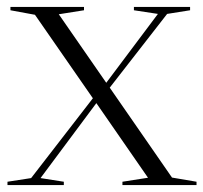

<svg xmlns="http://www.w3.org/2000/svg" viewBox="-20 -532 585 552"><path d="M474.5 -21.5 545 -9.5V0H332V-9.5L405.5 -21L257 -235.5L96.5 -20L163.5 -9.5V0H1.5V-9.5L69.5 -20L247 -249.5L80.5 -489.5L10 -502.5V-512H221.5V-502.5L149 -491L285.5 -294L434 -492L365 -502.5V-512H526.5V-502.5L460.5 -492L295.5 -280Z"/></svg>

Font: Newsreader Display Light
Style: Regular
Weight: 300
Designer: Hugues Gentile
Foundry: Production Type
Version: Version 1.001